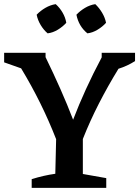

<svg xmlns="http://www.w3.org/2000/svg" viewBox="-25 -907 672 927"><path d="M128 0V-42Q185 -60 242 -68L246 -235Q177 -412 77 -577L-5 -606V-652H195V-631Q233 -553 266.5 -477.5Q300 -402 328 -329Q355 -400 390 -476.5Q425 -553 466 -630V-652H627V-612Q589 -588 547 -575Q496 -492 452.5 -407Q409 -322 375 -236V-67L488 -47V0ZM244 -887Q264 -869 277.5 -845.5Q291 -822 295 -797Q278 -778 254 -763.5Q230 -749 205 -746Q186 -762 171.5 -786Q157 -810 152 -836Q170 -855 194 -869Q218 -883 244 -887ZM435 -887Q454 -869 468 -845.5Q482 -822 487 -797Q470 -778 446 -763.5Q422 -749 397 -746Q355 -780 344 -836Q362 -855 385.5 -869Q409 -883 435 -887Z"/></svg>

Font: Piazzolla SC SemiBold
Style: Regular
Weight: 600
Designer: Juan Pablo del Peral
Foundry: Huerta Tipografica
Version: Version 1.330